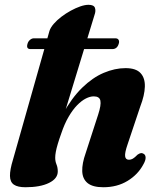

<svg xmlns="http://www.w3.org/2000/svg" viewBox="-20 -763 659 795"><path d="M371.3 -701 244.8 -286.7 239 -288.5Q276.3 -357 319.9 -399.5Q363.6 -442 409.6 -461.4Q455.7 -480.9 499.7 -480.9Q543 -480.9 561.9 -460.4Q580.9 -439.9 579.8 -404.2Q578.8 -368.6 560.9 -322.2L508.2 -165Q496.2 -130.3 498.1 -115.9Q500 -101.5 514.2 -101.5Q522.2 -101.5 530 -106Q537.8 -110.5 549.7 -122.7Q557.2 -128 563.2 -128.9Q569.2 -129.9 575.4 -125.8Q582.9 -121.1 582.9 -109.7Q582.9 -98.3 573.6 -82.3Q551.4 -40.3 508.2 -14Q465.1 12.3 407.7 12.3Q363.8 12.3 342.6 -5Q321.5 -22.4 320.5 -54.2Q319.5 -86.1 334.7 -128.9L386.6 -289Q399.4 -328.2 395.7 -346.1Q392 -364 368.2 -364Q353.1 -364 335.4 -355.1Q317.7 -346.1 299.3 -327.3Q280.9 -308.4 264 -279.4Q247.1 -250.5 233.7 -210.5Q224.8 -185.8 219.2 -166.9Q213.6 -148 211.1 -134.2Q208.6 -120.5 208.6 -110Q208.6 -94.9 213.9 -82.2Q219.2 -69.5 219.2 -53.1Q219.2 -23.5 182.9 -5.6Q146.6 12.3 85.6 12.3Q53.2 12.3 37.5 1.5Q21.7 -9.3 21.3 -34.5Q20.8 -59.7 33.8 -102.1L184.9 -635.2Q189.5 -649.2 202.6 -664.4Q215.7 -679.5 234.2 -693.6Q252.6 -707.6 272.9 -718.7Q293.2 -729.8 312.5 -736.5Q331.8 -743.1 346.4 -743.1Q368.6 -743.1 373.1 -730.6Q377.6 -718 371.3 -701ZM94 -581.9Q96.7 -591.7 104.3 -598Q111.9 -604.4 120.5 -604.4H457.6Q467.2 -604.4 471 -598Q474.8 -591.7 471.7 -582Q465.2 -559.7 444.9 -559.7H106.5Q87.3 -559.7 94 -581.9Z"/></svg>

Font: Fraunces
Style: Italic
Weight: 900
Italic angle: -16°
Version: Version 1.000;[0bf87f6ff]